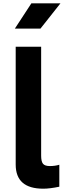

<svg xmlns="http://www.w3.org/2000/svg" viewBox="-20 -1129 404 1162"><path d="M70 0ZM75 -133V-846H229V-187Q229 -151 240.5 -137.5Q252 -124 282 -124Q313 -124 339 -132V1Q281 13 242 13Q75 13 75 -133ZM170 -1109H346L225 -956H70Z"/></svg>

Font: Biryani ExtraBold
Style: Regular
Weight: 800
Designer: Dan Reynolds and Mathieu Reguer
Foundry: Dan Reynolds and Mathieu Reguer
Version: Version 1.004; ttfautohint (v1.1) -l 5 -r 5 -G 72 -x 0 -D la